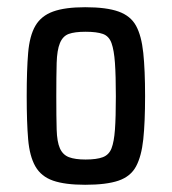

<svg xmlns="http://www.w3.org/2000/svg" viewBox="-20 -889 476 532"><path d="M216 -377Q160 -377 127 -388.5Q94 -400 78 -428Q62 -456 58 -503Q54 -550 54 -623Q54 -695 58 -742.5Q62 -790 78 -817.5Q94 -845 127 -857Q160 -869 216 -869Q275 -869 308.5 -857Q342 -845 357 -817.5Q372 -790 377 -742.5Q382 -695 382 -623Q382 -550 377 -503Q372 -456 357 -428Q342 -400 308.5 -388.5Q275 -377 216 -377ZM217 -447Q248 -447 265 -453.5Q282 -460 289 -478Q296 -496 298.5 -530Q301 -564 301 -622Q301 -679 298.5 -714.5Q296 -750 289 -769.5Q282 -789 265 -795Q248 -801 217 -801Q187 -801 170.5 -795Q154 -789 146 -769.5Q138 -750 137 -714.5Q136 -679 136 -622Q136 -564 137 -530Q138 -496 146 -478Q154 -460 171 -453.5Q188 -447 217 -447Z"/></svg>

Font: Farlight84_Sys_V01
Style: Regular
Weight: 400
Designer: Ryoko NISHIZUKA  (kana, bopomofo & ideographs); Paul D. Hunt (Latin, Greek & Cyrillic); Sandoll Communications , Soo-you
Foundry: Adobe
Version: Version 2.004;October 29, 2024;FontCreator 14.0.0.2814 64-bi